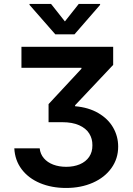

<svg xmlns="http://www.w3.org/2000/svg" viewBox="-20 -768 673 975"><path d="M316.4 79.1Q355 79.1 385.5 66.2Q416 53.2 432.9 28.3Q449.7 3.4 449.2 -30.3Q449.7 -63.5 433.1 -90.1Q416.5 -116.7 381.8 -132.1Q347.2 -147.5 295.9 -147.5H226.6V-239.3L393.6 -418.9V-423.8H88.9V-530.3H554.7V-438.5L361.3 -233.4V-228.5Q429.7 -222.7 479.2 -193.8Q528.8 -165 554.4 -120.4Q580.1 -75.7 580.1 -23.4Q580.1 37.6 545.9 85.4Q511.7 133.3 451.4 159.9Q391.1 186.5 315.4 186.5Q242.2 186.5 183.3 161.9Q124.5 137.2 90.1 91.6Q55.7 45.9 52.7 -14.6H181.6Q184.6 14.2 202.6 35.4Q220.7 56.6 250.2 67.9Q279.8 79.1 316.4 79.1ZM309.6 -659.2 379.9 -748H488.3V-743.2L358.4 -593.8H260.7L129.9 -743.2V-748H239.3Z"/></svg>

Font: Pretendard Std SemiBold
Style: Regular
Weight: 600
Designer: Base glyphs from Inter by Rasmus Andersson; Hangeul glyphs from Noto Sans CJK(Source Han Sans) by Jang Soo-young and Kan
Foundry: Kil Hyung-jin
Version: Version 1.309